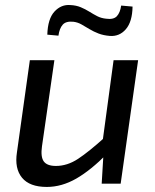

<svg xmlns="http://www.w3.org/2000/svg" viewBox="-20 -726 611 759"><path d="M195 -488 146 -148Q140 -106 153 -88Q166 -70 201 -70Q246 -70 288.5 -98Q331 -126 393 -182L404 -119Q339 -53 281.5 -20Q224 13 165 13Q97 13 67 -23.5Q37 -60 47 -124L98 -488ZM526 -488 457 0H382L390 -134L383 -148L429 -488ZM258 -706Q281 -705 299 -697.5Q317 -690 333 -680Q349 -670 364.5 -662Q380 -654 400 -652Q429 -648 442 -662Q455 -676 459 -704L504 -700Q503 -640 477.5 -610.5Q452 -581 414 -584Q389 -586 369.5 -593.5Q350 -601 333.5 -611Q317 -621 302 -629.5Q287 -638 270 -640Q241 -643 228 -628.5Q215 -614 211 -585L167 -589Q169 -652 195.5 -680.5Q222 -709 258 -706Z"/></svg>

Font: Exo 2 Medium
Style: Italic
Weight: 500
Italic angle: -8°
Designer: Natanael Gama
Foundry: Natanael Gama
Version: Version 2.010